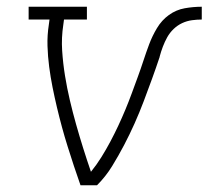

<svg xmlns="http://www.w3.org/2000/svg" viewBox="-20 -550 640 570"><path d="M219 0Q209 -28 199.5 -57Q190 -86 181 -114.5Q172 -143 164 -172.5Q156 -202 149 -231.5Q142 -261 136 -291Q130 -321 126 -351.5Q122 -382 121 -413.5Q120 -445 125 -477L127 -492H65V-530H238V-492H170L168 -477Q162 -438 164.5 -400Q167 -362 173 -325Q179 -288 187.5 -252Q196 -216 206 -180.5Q216 -145 227 -110Q238 -75 250 -40Q267 -61 281 -83.5Q295 -106 307.5 -129.5Q320 -153 331 -176.5Q342 -200 352 -224Q362 -248 371 -272.5Q380 -297 389 -321.5Q398 -346 406 -370.5Q414 -395 423 -419Q432 -443 446 -466.5Q460 -490 481.5 -505.5Q503 -521 528.5 -525.5Q554 -530 579 -530V-492Q565 -492 550 -490Q535 -488 521 -481.5Q507 -475 495.5 -464Q484 -453 476.5 -439.5Q469 -426 463.5 -411.5Q458 -397 454 -382V-381Q443 -348 431 -315Q419 -282 406.5 -249Q394 -216 379.5 -183.5Q365 -151 348.5 -119.5Q332 -88 313 -57Q294 -26 268 0Z"/></svg>

Font: Iosevka Curly Slab XLtExObl
Style: Regular
Weight: 200
Width: 7
Italic angle: -9°
Monospace: yes
Designer: Belleve Invis
Foundry: Belleve Invis
Version: Version 11.0.0; ttfautohint (v1.8.3)